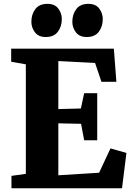

<svg xmlns="http://www.w3.org/2000/svg" viewBox="-20 -1002 704 1022"><path d="M117.5 -76.5V-659.5L39.5 -673.5V-743H586L599.5 -566.5H520L486 -667L290.5 -677V-421.5L410.5 -424.5L428 -506H497.5V-255.5H428L411.5 -343L290.5 -345.5V-69L507.5 -82.5L568 -212L653 -188L629.5 0H41V-66ZM223 -805Q185 -805 166 -830Q147 -855 147 -886Q147 -925.5 168 -953.5Q189 -981.5 232 -981.5H233Q271.5 -981.5 290.2 -956.5Q309 -931.5 309 -900.5Q309 -861 288 -833Q267 -805 224 -805ZM441 -805Q403 -805 384 -830Q365 -855 365 -886Q365 -925.5 386 -953.5Q407 -981.5 450 -981.5H451Q489.5 -981.5 508.2 -956.5Q527 -931.5 527 -900.5Q527 -861 506 -833Q485 -805 442 -805Z"/></svg>

Font: Merriweather Light 18pt Black
Style: Regular
Weight: 900
Version: Version 2.100